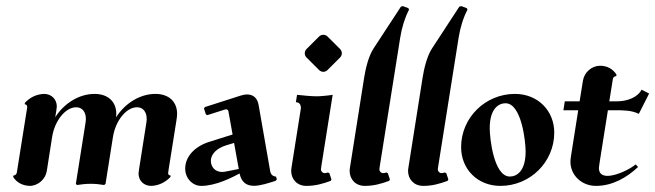

<svg xmlns="http://www.w3.org/2000/svg" viewBox="-20 -607 2157 632"><path d="M35.4 -39.1C34.4 -33.2 30 -29.3 24.2 -29.3L23.4 -24.4C35.2 -5.9 54.2 3.9 77.4 4.9C104.7 4.9 129.6 -16.6 134 -43.9L151.6 -156.2C160.2 -210.2 195.6 -253.9 230.7 -253.9C250.7 -253.9 262.7 -238.8 262.7 -215.1C262.7 -210.9 261.5 -202.6 260.5 -196.3L229.7 -2L233.2 2C247.3 -0.2 262.9 -2 278.6 -2C293.2 -2 308.8 -0.5 323 2L327.4 -2L351.8 -156.2C360.4 -210.2 395.8 -253.9 430.9 -253.9C450.9 -253.9 462.9 -238.8 462.9 -215.1C462.9 -210.9 462.2 -204.8 460.7 -196.3L437.7 -49.8C436.8 -43.5 436 -38.6 436 -35.9C436 -12.5 453.1 4.9 477.8 4.9C501.5 3.9 523.4 -5.9 541 -24.4L541.7 -29.3C536.6 -29.3 533.4 -32.2 533.4 -37.1C533.4 -38.3 534.2 -43 535.4 -51.3L560.8 -210.9C562.3 -220.9 563 -227.3 563 -232.2C563 -272.2 535.9 -297.9 491.5 -297.9C440.4 -297.9 391.1 -266.6 362.1 -220.9C362.5 -224.9 362.8 -228.5 362.8 -232.2C362.8 -272.2 335.7 -297.9 291.3 -297.9C240.2 -297.9 190.9 -266.8 161.9 -221.2C165 -239.7 167 -253.2 167 -256.6C167 -279.8 149.7 -297.9 125.2 -297.9C101.6 -297.1 79.3 -287.4 62 -268.6L61.3 -263.7C66.7 -263.7 69.6 -260.3 69.6 -253.9Z M745.6 -164.3 668.9 -140.1C623.5 -126 589.6 -93.3 589.6 -52C589.6 -20.5 613.3 4.9 642.6 4.9C690.2 4.9 744.4 -22.9 768.6 -35.9C775.1 -5.4 793 4.6 815.7 4.6C836.7 4.6 862.8 -3.9 887 -11.7L891.4 -16.6L888.4 -25.9C879.4 -25.9 871.3 -32 869.4 -43.5L831.1 -262.2C827.1 -284.2 813.5 -296.1 793.5 -296.1C787.6 -296.1 781.7 -295.4 772.7 -292.5L654.5 -254.6L651.4 -249.8L657.7 -230.5L662.4 -228L719.2 -246.1C721.7 -246.8 723.6 -247.1 724.6 -247.1C728.3 -247.1 731.2 -244.4 731.9 -240.5ZM750.5 -136.5 765.9 -50.8 721.4 -42C717.8 -41.3 714.4 -41 710.9 -41C687.7 -41 674.1 -57.9 674.1 -77.6C674.1 -101.3 695.8 -119.6 723.6 -128.4Z M1044.2 -370.6C1049.1 -370.6 1054.2 -372.6 1058.1 -376.5L1099.4 -417.7C1103.3 -421.6 1105.2 -426.8 1105.2 -431.6C1105.2 -436.5 1103.3 -441.7 1099.4 -445.6L1058.1 -486.8C1054.2 -490.7 1049.1 -492.4 1044.2 -492.4C1039.3 -492.4 1034.2 -490.7 1030.3 -486.8L989 -445.6C985.1 -441.7 983.2 -436.5 983.2 -431.6C983.2 -426.8 985.1 -421.6 989 -417.7L1030.3 -376.5C1034.2 -372.6 1039.3 -370.6 1044.2 -370.6ZM940.2 -59.6C939 -51.8 938.5 -48.3 938.5 -44.4C938.5 -17.3 957.5 4.9 988.5 4.9C1017.3 4.9 1041.5 -1.7 1068.6 -11.7L1071 -16.6L1064.2 -36.9L1059.6 -39.3C1054.4 -37.6 1051.8 -37.1 1048.8 -37.1C1042 -37.1 1036.4 -42.7 1036.4 -49.8C1036.4 -50.8 1036.9 -54.2 1037.8 -60.5L1075 -294.9C1063 -292.7 1034.9 -290 1023.4 -290C1004.4 -290 974.1 -293 957.8 -294.9L953.9 -270.5C964.6 -270.5 970.5 -263.7 970.5 -251Z M1132.6 -59.6C1131.3 -51.8 1130.9 -48.3 1130.9 -44.4C1130.9 -17.3 1149.9 4.9 1180.9 4.9C1209.7 4.9 1233.9 -1.7 1261 -11.7L1263.4 -16.6L1256.6 -36.9L1252 -39.3C1246.8 -37.6 1244.1 -37.1 1241.2 -37.1C1234.4 -37.1 1228.8 -42.7 1228.8 -49.8C1228.8 -50.8 1229.2 -54.2 1230.2 -60.5L1297.4 -483.4C1302.7 -516.6 1312.3 -547.9 1326.4 -575.2L1324.2 -580.1L1305.9 -586.9L1299.6 -585L1209.5 -447.3C1192.9 -421.9 1183.1 -379.9 1178.7 -351.6Z M1325 -59.6C1323.7 -51.8 1323.2 -48.3 1323.2 -44.4C1323.2 -17.3 1342.3 4.9 1373.3 4.9C1402.1 4.9 1426.3 -1.7 1453.4 -11.7L1455.8 -16.6L1449 -36.9L1444.3 -39.3C1439.2 -37.6 1436.5 -37.1 1433.6 -37.1C1426.8 -37.1 1421.1 -42.7 1421.1 -49.8C1421.1 -50.8 1421.6 -54.2 1422.6 -60.5L1489.7 -483.4C1495.1 -516.6 1504.6 -547.9 1518.8 -575.2L1516.6 -580.1L1498.3 -586.9L1491.9 -585L1401.9 -447.3C1385.3 -421.9 1375.5 -379.9 1371.1 -351.6Z M1592 -184.6C1592 -252 1623.3 -267.1 1644 -267.1C1697 -267.1 1710.2 -140.1 1710.2 -108.4C1710.2 -41 1679 -25.9 1658.2 -25.9C1605.2 -25.9 1592 -152.8 1592 -184.6ZM1497.8 -122.6C1497.8 -50.3 1551.8 4.9 1627.2 4.9C1725.1 4.9 1804.4 -73.7 1804.4 -170.4C1804.4 -242.7 1750.5 -297.9 1675 -297.9C1577.1 -297.9 1497.8 -219.2 1497.8 -122.6Z M1883.3 -244.1 1859.6 -93.8C1858.2 -85 1857.7 -79.1 1857.7 -74.7C1857.7 -29.8 1895 4.9 1941.7 4.9C1995.8 4.9 2043.5 -22.5 2080.3 -57.4L2072.3 -65.9C2056.9 -52 2010.3 -28.1 1979.7 -28.1C1963.4 -28.1 1951.4 -34.9 1951.4 -53.7C1951.4 -56.4 1953.1 -67.6 1954.1 -74.5L1981 -244.1H2003.4C2032.7 -244.1 2058.8 -244.1 2082.8 -232.2L2116.7 -299.1L2091.8 -311.8C2078.9 -286.6 2045.2 -273.4 2010 -273.4H1985.6L1997.3 -346.7C1998.3 -352.5 2002.7 -356.4 2008.5 -356.4L2009.3 -361.3C1997.6 -379.9 1978.8 -390.6 1955.3 -390.6C1928 -390.6 1903.3 -369.1 1898.9 -341.8L1887.9 -273.4H1839.1L1834.5 -244.1Z"/></svg>

Font: RisaltypS01
Style: Medium
Weight: 500
Italic angle: -9°
Designer: gluk
Foundry: gluk
Version: Version 0.24